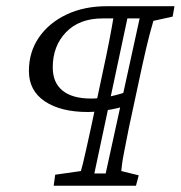

<svg xmlns="http://www.w3.org/2000/svg" viewBox="-20 -593 577 613"><path d="M414.1 0H151.4L156.2 -35.2L238.3 -46.9Q241.2 -56.6 245.1 -72.3Q249 -87.9 254.9 -114.7Q260.7 -141.6 270.5 -185.5L318.4 -411.1Q323.2 -433.6 328.1 -459Q333 -484.4 336.9 -505.9Q340.8 -527.3 341.8 -534.2H307.6Q233.4 -534.2 190.9 -490.2Q148.4 -446.3 148.4 -377.9Q148.4 -329.1 179.7 -303.7Q210.9 -278.3 271.5 -278.3Q293 -278.3 321.3 -283.2Q349.6 -288.1 381.8 -298.8L371.1 -252Q358.4 -248 337.9 -244.1Q317.4 -240.2 296.9 -237.8Q276.4 -235.4 260.7 -235.4Q173.8 -235.4 123 -269.5Q72.3 -303.7 72.3 -366.2Q72.3 -426.8 104 -473.1Q135.7 -519.5 191.9 -546.4Q248 -573.2 321.3 -573.2H537.1L531.2 -540L469.7 -526.4Q465.8 -513.7 457 -480.5Q448.2 -447.3 433.6 -380.9L391.6 -185.5Q381.8 -135.7 376.5 -108.9Q371.1 -82 369.6 -68.4Q368.2 -54.7 367.2 -46.9L422.9 -33.2ZM386.7 -534.2 281.2 -39.1H317.4L425.8 -534.2Z"/></svg>

Font: Crimson Pro ExtraLight Light
Style: Italic
Weight: 300
Italic angle: -12°
Version: Version 1.002